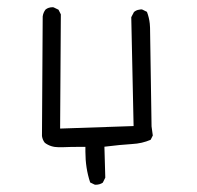

<svg xmlns="http://www.w3.org/2000/svg" viewBox="-20 -430 540 527"><path d="M242.2 77.1Q253.9 77.1 262.2 71.3L269 57.6L266.6 -27.3Q310.1 -32.7 342.8 -34.7Q370.1 -36.1 393.6 -46.4L399.4 -58.1L396 -83Q392.1 -315.4 392.1 -336.2Q392.1 -356.9 391.1 -365.2Q389.2 -382.3 383.3 -397.5L370.6 -403.8Q369.6 -404.3 367.4 -404.3Q365.2 -404.3 361.3 -403.3Q354 -402.3 347.7 -397L340.3 -382.8L346.7 -84L145 -77.1L147 -390.6L140.6 -403.3L127.4 -409.7Q126 -410.2 125 -410.2Q112.8 -410.2 105 -403.8Q98.6 -395.5 97.2 -384.8L95.2 -56.6Q96.7 -45.9 103 -38.1Q119.1 -25.9 141.1 -25.9Q142.6 -25.9 150.9 -25.9Q173.8 -26.9 201.2 -26.9H214.4V-13.7Q214.4 31.7 227.5 70.8L239.7 76.7Q241.2 77.1 242.2 77.1Z"/></svg>

Font: NaikaiFont
Style: ExtraLight
Weight: 200
Version: Version 1.89